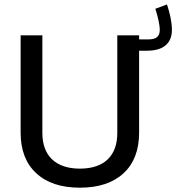

<svg xmlns="http://www.w3.org/2000/svg" viewBox="-20 -847 801 872"><path d="M512.7 -242.7C512.7 -141.6 455.6 -81.1 342.8 -81.1C231 -81.1 172.4 -141.6 172.4 -242.7V-686.5H73.7V-244.6C73.7 -165.5 97.2 -104 144.5 -60.5C191.4 -16.6 257.3 5.4 342.8 5.4C428.2 5.4 494.1 -16.6 541.5 -60.5C588.4 -104 611.8 -165.5 611.8 -244.6V-616.7H647.9C726.1 -616.7 760.7 -653.8 760.7 -710.9C760.7 -748.5 751.5 -787.1 738.3 -826.7L685.5 -807.1C696.8 -771.5 705.6 -734.9 705.6 -711.4C705.6 -683.6 692.4 -668 652.8 -668H611.8V-686.5H512.7Z"/></svg>

Font: Estedad Medium
Style: Regular
Weight: 500
Designer: Amin Abedi
Version: Version 7.3